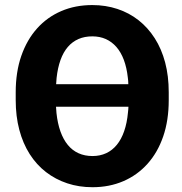

<svg xmlns="http://www.w3.org/2000/svg" viewBox="-20 -741 729 770"><path d="M350.1 -720.7Q403.8 -720.7 450.9 -705.1Q498 -689.5 535.6 -659.9Q573.2 -630.4 600.6 -587.6Q627.9 -544.9 642.3 -490.5Q656.7 -436 656.7 -371.1V-339.4Q656.7 -258.3 634.5 -193.8Q612.3 -129.4 571.5 -84Q530.8 -38.6 474.6 -14.4Q418.5 9.8 351.1 9.8Q296.4 9.8 249.5 -5.9Q202.6 -21.5 164.6 -50.8Q126.5 -80.1 99.1 -123Q71.8 -166 57.4 -220.5Q43 -274.9 43 -339.4V-371.1Q43 -452.1 65.4 -516.8Q87.9 -581.5 128.7 -627Q169.4 -672.4 225.6 -696.5Q281.7 -720.7 350.1 -720.7ZM350.1 -595.2Q319.3 -595.2 294.7 -584.5Q270 -573.7 252 -552.7Q233.9 -531.7 222.7 -500.5Q211.4 -469.2 207 -428.7Q206.5 -422.9 206.1 -416.5Q205.6 -410.2 205.1 -403.3H494.6Q494.6 -410.2 494.1 -416.5Q493.7 -422.9 492.7 -429.2Q488.3 -469.7 476.6 -501Q464.8 -532.2 446.5 -553Q428.2 -573.7 404.1 -584.5Q379.9 -595.2 350.1 -595.2ZM351.1 -115.2Q381.3 -115.2 406 -126.7Q430.7 -138.2 448.7 -160.4Q466.8 -182.6 478 -215.1Q489.3 -247.6 493.2 -290Q494.1 -295.4 494.4 -301.3Q494.6 -307.1 495.1 -313H204.6Q205.1 -306.6 205.6 -300Q206.1 -293.5 206.5 -287.6Q210.9 -246.1 222.4 -213.9Q233.9 -181.6 252 -159.7Q270 -137.7 294.9 -126.5Q319.8 -115.2 351.1 -115.2Z"/></svg>

Font: Roboto ExtraBold
Style: Regular
Weight: 800
Designer: Christian Robertson
Foundry: Google
Version: Version 3.009; 2024